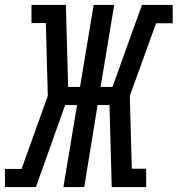

<svg xmlns="http://www.w3.org/2000/svg" viewBox="-54 -755 717 775"><path d="M-34 0V-73H33L139 -368L131 -662H73V-735H212L221 -404H269L324 -735H407L352 -404H400L519 -735H643V-661H576L470 -368L478 -74H536V0H397L388 -331H340L286 0H202L257 -331H209L91 0Z"/></svg>

Font: Iosevka Slab Extended
Style: Italic
Weight: 400
Width: 7
Italic angle: -9°
Monospace: yes
Designer: Belleve Invis
Foundry: Belleve Invis
Version: Version 11.1.0; ttfautohint (v1.8.3)